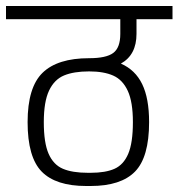

<svg xmlns="http://www.w3.org/2000/svg" viewBox="-30 -654 595 640"><path d="M373 -442Q421 -421 444 -373.5Q467 -326 467 -247Q467 -130 420 -82Q373 -34 272 -34H257Q156 -34 109 -82Q62 -130 62 -247Q62 -363 112 -411.5Q162 -460 267 -460Q324 -460 347.5 -477.5Q371 -495 371 -541V-590H-10V-634H545V-590H425V-541Q425 -471 373 -442ZM267 -416Q216 -416 183.5 -402.5Q151 -389 133.5 -352Q116 -315 116 -247Q116 -178 132 -141.5Q148 -105 179.5 -91.5Q211 -78 263 -78H272Q322 -78 352 -91.5Q382 -105 397.5 -141.5Q413 -178 413 -247Q413 -314 396 -351Q379 -388 347.5 -402Q316 -416 267 -416Z"/></svg>

Font: Biryani UltraLight
Style: Regular
Weight: 250
Designer: Dan Reynolds and Mathieu Réguer
Foundry: Dan Reynolds and Mathieu Réguer
Version: Version 1.003; ttfautohint (v1.1) -l 5 -r 5 -G 72 -x 0 -D la